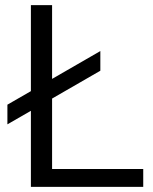

<svg xmlns="http://www.w3.org/2000/svg" viewBox="-20 -732 599 752"><path d="M184 -70H541V0H101V-298L9 -245V-322L101 -375V-712H184V-423L373 -532V-455L184 -346Z"/></svg>

Font: PRinguin Sans
Style: Regular
Weight: 400
Designer: Vernon Adams
Foundry: Vernon Adams
Version: ""